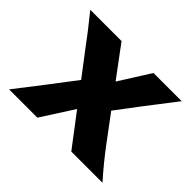

<svg xmlns="http://www.w3.org/2000/svg" viewBox="-115 -669 841 841"><g transform="rotate(45 305.5 -249.0)"><path d="M21 -498H214.8L321.8 -354L412.6 -498H587.4L485.8 -366.2L398.4 -250.5L486.8 -131.8Q539.1 -62 594.7 0H401.4L287.6 -149.9L191.4 0H16.1L118.2 -131.8L210 -252.4L123.5 -366.2Q101.1 -396.5 78.9 -425.3Q56.6 -454.1 21 -498Z"/></g></svg>

Font: Lesson One Extra
Style: Regular
Weight: 800
Designer: But Ko, Victor Gaultney, Annie Olsen, Julie Remington, Don Collingsworth, Eric Hays, Becca Hirsbrunner
Version: Version 1.100